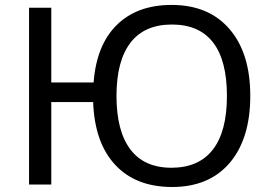

<svg xmlns="http://www.w3.org/2000/svg" viewBox="-20 -745 1092 775"><path d="M450.2 -357.9Q450.2 -216.3 506.1 -142.1Q562 -67.9 671.9 -67.9Q782.2 -67.9 839.1 -141.1Q896 -214.4 896 -357.9Q896 -501 840.1 -573.5Q784.2 -646 673.8 -646Q563 -646 506.6 -572.5Q450.2 -499 450.2 -357.9ZM674.8 9.8Q528.3 9.8 445.1 -79.6Q361.8 -168.9 356 -333H187V0H97.2V-713.9H187V-412.1H357.9Q369.1 -563 451.2 -644Q533.2 -725.1 672.9 -725.1Q822.3 -725.1 906.2 -627.9Q990.2 -530.8 990.2 -357.9Q990.2 -185.1 907.2 -87.6Q824.2 9.8 674.8 9.8Z"/></svg>

Font: NotoSans
Style: Regular
Weight: 400
Designer: Monotype Design team
Foundry: Monotype Imaging Inc.
Version: Version 1.04; ttfautohint (v1.4.1)